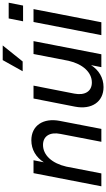

<svg xmlns="http://www.w3.org/2000/svg" viewBox="296 -1063 783 1415"><g transform="rotate(-90 687.5 -355.5)"><path d="M408 -301 350 0H445L504 -306C528 -429 469 -516 361 -516C293 -516 236 -482 199 -424L214 -500H119L22 0H117L167 -258C191 -363 251 -430 327 -430C392 -430 424 -379 408 -301Z M753 16C821 16 878 -18 915 -76L900 0H995L1092 -500H997L947 -242C923 -137 862 -70 787 -70C722 -70 690 -121 705 -199L764 -500H669L609 -194C585 -71 645 16 753 16ZM870 -580H942L1060 -727H952Z M1136 0H1231L1328 -500H1233ZM1238 -577H1354L1375 -683H1259Z"/></g></svg>

Font: Uncut Sans Medium Italic
Style: Regular
Weight: 500
Italic angle: -11°
Designer: Kasper Nordkvist
Foundry: UNCUT.wtf
Version: Version 1.304;Glyphs 3.2 (3246)